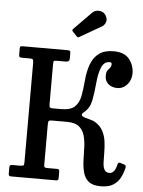

<svg xmlns="http://www.w3.org/2000/svg" viewBox="-64 -1041 820 1102"><g transform="rotate(5 346.0 -490.0)"><path d="M691.5 -108Q684.5 -76 670.2 -48.8Q656 -21.5 629.2 -5Q602.5 11.5 558 11.5Q512 11.5 488.8 -7.5Q465.5 -26.5 457 -58Q448.5 -89.5 447.2 -127Q446 -164.5 445 -202Q444 -239.5 435.2 -270.8Q426.5 -302 403.2 -321Q380 -340 333.5 -340H247Q231.5 -340 228.2 -335.2Q225 -330.5 225 -314V-83Q225 -71.5 229 -68.8Q233 -66 245 -66H298.5Q309 -66 311.5 -62.2Q314 -58.5 314 -47.5V-15Q314 -6 310.8 -3Q307.5 0 297.5 0H42Q32.5 0 29.5 -3.2Q26.5 -6.5 26.5 -16V-48.5Q26.5 -59.5 30 -62.8Q33.5 -66 44 -66H86.5Q102 -66 106.2 -69.2Q110.5 -72.5 110.5 -87.5V-660Q110.5 -676 106.2 -680Q102 -684 86 -684H44Q31.5 -684 29 -688.2Q26.5 -692.5 26.5 -706V-733Q26.5 -743 28.8 -746.5Q31 -750 40.5 -750H300Q311 -750 314.5 -747.2Q318 -744.5 318 -733V-705Q318 -691.5 312 -687.8Q306 -684 297 -684H248Q231 -684 228 -681Q225 -678 225 -660.5V-434Q225 -418.5 228.5 -414.2Q232 -410 247 -410H293.5Q348 -410 372 -433Q396 -456 403.5 -495.2Q411 -534.5 415 -583Q419.5 -638 434.8 -679.2Q450 -720.5 481.2 -743.8Q512.5 -767 565.5 -767Q628 -767 656 -731.2Q684 -695.5 684 -650Q684 -612 660.8 -585.2Q637.5 -558.5 603 -558.5Q572 -558.5 552 -576Q532 -593.5 532 -622Q532 -643.5 539 -653.5Q546 -663.5 553 -671.2Q560 -679 560 -693Q560 -702.5 547 -702.5Q517 -702.5 502 -670Q487 -637.5 481.5 -578Q476.5 -519.5 467.5 -474.8Q458.5 -430 427 -405Q411.5 -392.5 415.2 -385.2Q419 -378 433 -373.5Q447 -369 464 -364.8Q481 -360.5 492 -354.5Q524 -335.5 538.8 -307.2Q553.5 -279 557.8 -246.8Q562 -214.5 562 -183.2Q562 -152 563 -126Q564 -100 572.5 -84.5Q581 -69 602.5 -69Q614.5 -69 625.8 -80.8Q637 -92.5 644 -123.5Q648 -135 657 -132.5L681 -125Q694.5 -121 691.5 -108ZM345 -835 322.5 -858.5Q314.5 -867 322.5 -874.5L423 -977Q438 -992.5 462.8 -990.8Q487.5 -989 499.5 -970Q513.5 -948.5 507.2 -930.2Q501 -912 485.5 -903L364 -833Q357.5 -829 354 -829Q350.5 -829 345 -835Z"/></g></svg>

Font: Besley* Narrow Medium
Style: Regular
Weight: 500
Width: 4
Designer: Owen Earl
Foundry: indestructible type*
Version: Version 3.000; ttfautohint (v1.8.3)